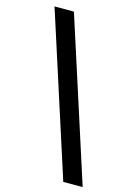

<svg xmlns="http://www.w3.org/2000/svg" viewBox="-132 -806 702 1023"><g transform="rotate(15 218.5 -294.5)"><path d="M324 151 37 -740H144L431 151Z"/></g></svg>

Font: Plexus Sans SemiBold
Style: Regular
Weight: 600
Version: Version 2.001;PS 002.001;hotconv 1.0.70;makeotf.lib2.5.58329